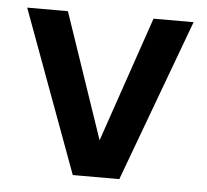

<svg xmlns="http://www.w3.org/2000/svg" viewBox="-42 -547 638 592"><g transform="rotate(5 276.5 -251.0)"><path d="M204 0 19 -502H145L277 -114L410 -502H534L348 0Z"/></g></svg>

Font: DM Sans 16pt SemiBold
Style: Regular
Weight: 600
Version: Version 4.004;gftools[0.9.30]